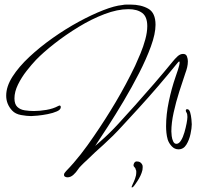

<svg xmlns="http://www.w3.org/2000/svg" viewBox="-20 -649 873 837"><path d="M274 124Q269 124 264 121.5Q259 119 259 113Q259 108 262 104.5Q265 101 268 97Q302 62 332 23.5Q362 -15 389 -55Q440 -129 485 -205Q530 -281 569 -362Q580 -386 592.5 -416Q605 -446 613.5 -477.5Q622 -509 622 -535Q622 -576 600 -592.5Q578 -609 540 -609Q492 -609 435.5 -587.5Q379 -566 322.5 -531.5Q266 -497 217.5 -459Q169 -421 137 -388Q118 -368 96 -340Q74 -312 58.5 -280.5Q43 -249 43 -220Q43 -195 55.5 -183Q68 -171 88 -168Q108 -165 128 -165Q153 -165 182.5 -170Q212 -175 234 -187Q238 -189 239 -189Q245 -189 245 -182Q245 -171 228 -163.5Q211 -156 188 -151.5Q165 -147 144.5 -145Q124 -143 116 -143Q97 -143 72 -147.5Q47 -152 33 -167Q7 -195 7 -232Q7 -272 34.5 -315Q62 -358 108 -401Q154 -444 210 -483.5Q266 -523 323 -554Q380 -585 430 -604.5Q480 -624 513 -627Q522 -629 531 -629Q540 -629 549 -629Q595 -629 626.5 -611Q658 -593 658 -541Q658 -502 638 -447Q618 -392 586.5 -330.5Q555 -269 519 -208.5Q483 -148 450 -97Q417 -46 395 -13L418 -33Q459 -69 496 -109.5Q533 -150 569 -190Q611 -237 652.5 -285Q694 -333 734 -382Q741 -391 753 -402.5Q765 -414 778 -414Q791 -414 795 -403Q799 -392 799 -382Q799 -369 796 -356Q793 -343 788 -330Q776 -295 761.5 -249.5Q747 -204 737 -158.5Q727 -113 727 -76Q727 -69 728.5 -56Q730 -43 735 -32.5Q740 -22 749 -22Q760 -22 769 -36.5Q778 -51 784 -72Q790 -93 793.5 -111.5Q797 -130 797 -139Q797 -152 793.5 -157.5Q790 -163 790 -167Q790 -173 796 -173Q805 -173 809 -159Q813 -145 814.5 -129Q816 -113 816 -107Q816 -91 810.5 -65Q805 -39 792.5 -18.5Q780 2 758 2Q741 2 728.5 -11.5Q716 -25 711 -41Q707 -55 705.5 -70Q704 -85 704 -98Q704 -150 716 -207Q728 -264 745 -313Q749 -324 756 -345.5Q763 -367 763 -377Q763 -381 761 -381Q759 -381 755 -376Q751 -371 750 -370Q669 -270 584 -177Q547 -137 509.5 -96Q472 -55 431 -18Q413 -2 395 14.5Q377 31 360 48Q353 54 346.5 60.5Q340 67 334 73Q330 77 326 81.5Q322 86 319 91Q312 102 300 113Q288 124 274 124ZM554 168Q553 165 558 155Q563 145 568.5 130.5Q574 116 574 103Q574 100 574 97Q574 94 572 91Q571 84 566.5 80Q562 76 562 72Q562 67 565 61.5Q568 56 573 55H578Q587 55 593 60Q599 65 601 71Q602 74 602 80Q602 83 601.5 86Q601 89 601 92Q598 105 592 117.5Q586 130 578 142Q575 146 568 156.5Q561 167 556 168Z"/></svg>

Font: Sassy Frass
Style: Regular
Weight: 400
Designer: Robert E. Leuschke
Foundry: Robert E. Leuschke
Version: Version 1.010; ttfautohint (v1.8.3)